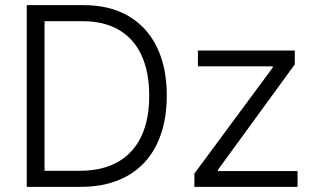

<svg xmlns="http://www.w3.org/2000/svg" viewBox="-20 -727 1223 747"><path d="M84 0V-707H305.7Q406.7 -707 479.2 -665Q551.8 -623 590.3 -543.9Q628.9 -464.8 628.9 -355.5Q628.9 -244.6 589.6 -164.6Q550.3 -84.5 474.9 -42.2Q399.4 0 293.9 0ZM290 -62.5Q378.9 -62.5 439.5 -97.4Q500 -132.3 530.5 -198Q561 -263.7 560.5 -355.5Q560.5 -446.3 531 -511Q501.5 -575.7 443.6 -610.1Q385.7 -644.5 301.8 -644.5H153.3V-62.5ZM736.3 -51.8 1041 -463.9V-468.8H750V-530.3H1127V-476.6L828.1 -66.4V-61.5H1137.7V0H736.3Z"/></svg>

Font: Pretendard GOV Light
Style: Regular
Weight: 300
Designer: Base glyphs from Inter by Rasmus Andersson; Hangeul glyphs from Noto Sans CJK(Source Han Sans) by Jang Soo-young and Kan
Foundry: Kil Hyung-jin
Version: Version 1.309